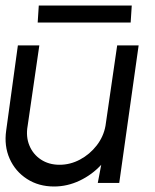

<svg xmlns="http://www.w3.org/2000/svg" viewBox="-25 -665 564 698"><path d="M-2.5 -190.5 40 -500H118L75.5 -207.5Q68.5 -168.5 81.8 -136.2Q95 -104 123.8 -85Q152.5 -66 191.5 -66Q230.5 -66 266 -85Q301.5 -104 326.5 -136.2Q351.5 -168.5 358.5 -207.5L401 -500H479L408.5 0H330.5L343 -66Q310 -30 265 -8.5Q220 13 171.5 13Q115.5 13 73 -14.5Q30.5 -42 10 -88.2Q-10.5 -134.5 -2.5 -190.5ZM116 -645H454L450 -583H112Z"/></svg>

Font: Urbanist
Style: Italic
Weight: 400
Italic angle: -8°
Designer: Corey Hu
Foundry: Corey Hu
Version: Version 1.330; ttfautohint (v1.8.4.7-5d5b)